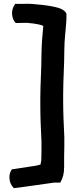

<svg xmlns="http://www.w3.org/2000/svg" viewBox="-20 -791 406 1000"><path d="M38 97C22 123 29 164 47 183L52 189C120 181 195 169 262 160H294C308 136 314 112 314 78V24C314 8 315 -10 315 -27V-78C312 -140 309 -202 309 -264V-300C309 -375 315 -453 315 -529C315 -586 323 -636 326 -691V-720C316 -741 288 -750 269 -754L245 -759C228 -762 213 -764 196 -766H195C167 -768 139 -773 106 -771H59L55 -764C35 -735 41 -692 62 -671L109 -672C123 -673 131 -670 151 -669C172 -666 190 -663 206 -656C206 -656 205 -653 205 -652V-651C200 -604 197 -559 196 -508C196 -430 190 -356 190 -278V-243C190 -179 193 -117 196 -54V-6C196 10 195 27 195 44L191 66C186 67 183 68 167 72C122 79 85 84 42 91Z"/></svg>

Font: Hussar Pisanka
Style: Bd
Weight: 700
Designer: Robert Jablonski
Foundry: Cannot Into Space Fonts
Version: Version 1.070